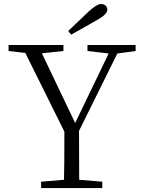

<svg xmlns="http://www.w3.org/2000/svg" viewBox="-20 -954 725 974"><path d="M326.2 -796.9 430.7 -896.5Q471.7 -933.6 492.2 -933.6Q515.6 -933.6 523.4 -914.1Q524.4 -909.2 524.4 -905.3Q524.4 -881.8 474.6 -853.5Q472.7 -852.5 470.7 -851.6Q417 -820.3 340.8 -778.3ZM575.2 -682.6 380.9 -290Q380.9 -115.2 381.8 -42L499 -32.2V0H188.5V-32.2L304.7 -42Q306.6 -115.2 306.6 -286.1L108.4 -685.5L23.4 -695.3V-725.6H301.8V-695.3L192.4 -683.6L361.3 -330.1L531.2 -682.6L423.8 -695.3V-725.6H668V-695.3Z"/></svg>

Font: GenYoMin JP Light
Style: Regular
Weight: 300
Version: Version 1.001;PS 1;hotconv 16.6.51;makeotf.lib2.5.65220 DEVE